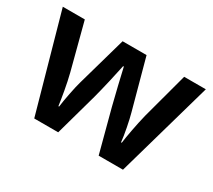

<svg xmlns="http://www.w3.org/2000/svg" viewBox="-107 -740 1041 937"><g transform="rotate(30 413.0 -271.0)"><path d="M462 -238 525 0H662L816 -542H694L624 -282C610 -226 595 -144 591 -111H587C584 -148 568 -228 558 -263L482 -542H347L268 -263C259 -233 242 -147 238 -111H234C229 -149 216 -228 202 -282L134 -542H10L162 0H297L363 -237C377 -288 403 -402 410 -438H414C422 -402 449 -288 462 -238Z"/></g></svg>

Font: Noto Sans New Tai Lue Semibold
Style: Regular
Weight: 600
Designer: Monotype Design Team
Foundry: Monotype Imaging Inc.
Version: Version 2.004